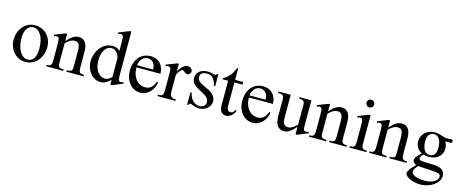

<svg xmlns="http://www.w3.org/2000/svg" viewBox="-46 -1439 5772 2400"><g transform="rotate(15 2840.5 -239.0)"><path d="M465.8 -231.9Q465.8 -203.1 459.7 -173.6Q453.6 -144 441.4 -116.7Q429.2 -89.4 410.6 -65.4Q392.1 -41.5 367.7 -23.7Q343.3 -5.9 312.5 4.4Q281.7 14.6 245.1 14.6Q198.2 14.6 159.4 -4.4Q120.6 -23.4 92.5 -55.7Q64.5 -87.9 49.1 -130.4Q33.7 -172.9 33.7 -219.2Q33.7 -264.6 48.6 -307.9Q63.5 -351.1 91.6 -384.8Q119.6 -418.5 159.7 -439.2Q199.7 -460 250 -460Q298.3 -460 337.9 -442.4Q377.4 -424.8 406 -394Q434.6 -363.3 450.2 -321.5Q465.8 -279.8 465.8 -231.9ZM374.5 -194.3Q374.5 -244.1 364.7 -287.1Q355 -330.1 336.9 -361.6Q318.8 -393.1 293 -411.1Q267.1 -429.2 234.9 -429.2Q215.8 -429.2 196 -420.9Q176.3 -412.6 160.2 -393.1Q144 -373.5 134 -341.1Q124 -308.6 124 -259.8Q124 -211.9 134 -168.5Q144 -125 162.6 -92.3Q181.2 -59.6 207.3 -40.3Q233.4 -21 265.6 -21Q290 -21 310.1 -30Q330.1 -39.1 344.2 -59.6Q358.4 -80.1 366.5 -113.3Q374.5 -146.5 374.5 -194.3Z M774.9 0V-18.6Q799.8 -18.6 814.2 -21.7Q828.6 -24.9 836.2 -33.9Q843.8 -43 845.7 -59.1Q847.7 -75.2 847.7 -101.1V-283.7Q847.7 -314 844.2 -336.2Q840.8 -358.4 832.5 -372.6Q824.2 -386.7 811 -393.6Q797.9 -400.4 777.8 -400.4Q749.5 -400.4 720.5 -384.8Q691.4 -369.1 662.1 -336.9V-101.1Q662.1 -74.7 664.3 -58.6Q666.5 -42.5 674.3 -33.7Q682.1 -24.9 696.5 -21.7Q710.9 -18.6 735.4 -18.6V0H513.2V-18.6Q534.2 -18.6 547.4 -21.7Q560.5 -24.9 567.9 -34.2Q575.2 -43.5 577.9 -59.6Q580.6 -75.7 580.6 -101.1V-267.6Q580.6 -307.6 579.6 -330.6Q578.6 -353.5 576.9 -365.7Q575.2 -377.9 572.5 -382.3Q569.8 -386.7 565.9 -389.6Q549.8 -403.8 513.2 -388.7L505.4 -406.2L642.1 -460H662.1V-366.7Q741.7 -460 812.5 -460Q845.2 -460 867.7 -448Q890.1 -436 903.8 -414.1Q917.5 -392.1 923.6 -361.3Q929.7 -330.6 929.7 -293V-101.1Q929.7 -76.2 932.1 -60.1Q934.6 -43.9 941.9 -34.9Q949.2 -25.9 962.9 -22.2Q976.6 -18.6 999 -18.6V0Z M1370.1 14.6H1348.1V-49.8Q1318.4 -18.6 1287.6 -2Q1256.8 14.6 1217.8 14.6Q1180.7 14.6 1147.2 -2Q1113.8 -18.6 1088.6 -47.9Q1063.5 -77.1 1048.6 -117.4Q1033.7 -157.7 1033.7 -205.1Q1033.7 -233.9 1040 -264.2Q1046.4 -294.4 1059.1 -322.8Q1071.8 -351.1 1090.3 -376.2Q1108.9 -401.4 1132.8 -420.2Q1156.7 -439 1186.5 -450Q1216.3 -460.9 1251 -460.9Q1280.3 -460.9 1304.4 -451.9Q1328.6 -442.9 1348.1 -423.3V-506.3Q1348.1 -543.5 1347.4 -564.9Q1346.7 -586.4 1345 -598.4Q1343.3 -610.4 1340.3 -615.2Q1337.4 -620.1 1333 -624.5Q1324.7 -632.8 1312.3 -631.6Q1299.8 -630.4 1280.3 -623.5L1273.4 -641.1L1407.7 -694.8H1430.2V-177.2Q1430.2 -141.1 1430.7 -119.4Q1431.2 -97.7 1432.6 -85Q1434.1 -72.3 1437 -66.4Q1439.9 -60.5 1445.3 -56.6Q1454.1 -49.3 1467 -50.3Q1480 -51.3 1499.5 -58.6L1505.4 -41.5ZM1348.1 -315.9Q1348.1 -334.5 1341.1 -354.5Q1334 -374.5 1320.8 -391.4Q1307.6 -408.2 1288.6 -419.4Q1269.5 -430.7 1245.1 -431.2Q1220.2 -432.1 1198.2 -419.2Q1176.3 -406.2 1159.9 -381.8Q1143.6 -357.4 1133.8 -322.3Q1124 -287.1 1124 -244.1Q1124 -189.9 1136.7 -151.4Q1149.4 -112.8 1169.4 -88.4Q1189.5 -64 1213.9 -52.5Q1238.3 -41 1261.7 -40.5Q1285.2 -40.5 1306.2 -51.5Q1327.1 -62.5 1348.1 -84.5Z M1917.5 -163.6Q1912.6 -130.9 1897.5 -98.9Q1882.3 -66.9 1858.9 -41.7Q1835.4 -16.6 1803.7 -1Q1772 14.6 1733.4 14.6Q1693.8 14.6 1658.2 -1.7Q1622.6 -18.1 1595.9 -48.6Q1569.3 -79.1 1553.7 -122.3Q1538.1 -165.5 1538.1 -218.8Q1538.1 -275.4 1553.5 -320.3Q1568.8 -365.2 1596.4 -396.5Q1624 -427.7 1662.1 -444.3Q1700.2 -460.9 1745.6 -460.9Q1782.7 -460.9 1814.2 -448.5Q1845.7 -436 1868.7 -412.6Q1891.6 -389.2 1904.5 -355.5Q1917.5 -321.8 1917.5 -279.3H1607.4Q1607.4 -229.5 1620.6 -189.9Q1633.8 -150.4 1656.2 -123Q1678.7 -95.7 1708.3 -81.3Q1737.8 -66.9 1770.5 -66.4Q1792.5 -65.9 1811.3 -71Q1830.1 -76.2 1846.2 -88.6Q1862.3 -101.1 1876.2 -121.8Q1890.1 -142.6 1901.9 -173.3ZM1815.4 -306.6Q1815.4 -343.8 1804.7 -366.9Q1793.9 -390.1 1778.8 -403.3Q1763.7 -416.5 1747.1 -421.4Q1730.5 -426.3 1718.3 -426.3Q1698.7 -426.3 1679.9 -418.5Q1661.1 -410.6 1646 -395.5Q1630.9 -380.4 1620.6 -357.9Q1610.4 -335.4 1607.4 -306.6Z M2286.6 -406.2Q2286.6 -397.5 2283.2 -389.2Q2279.8 -380.9 2273.7 -374.8Q2267.6 -368.7 2259.5 -364.7Q2251.5 -360.8 2242.2 -360.8Q2230 -360.8 2220.5 -366.2Q2210.9 -371.6 2203.1 -378.2Q2195.3 -384.8 2188 -390.1Q2180.7 -395.5 2172.9 -395.5Q2160.6 -395.5 2143.3 -375.2Q2126 -355 2107.4 -319.3V-104Q2107.4 -83 2110.8 -66.9Q2114.3 -50.8 2123 -40Q2131.8 -29.3 2147.2 -23.9Q2162.6 -18.6 2186.5 -18.6V0H1954.1V-18.6Q1975.1 -18.6 1989 -20.8Q2002.9 -22.9 2011 -31.2Q2019 -39.6 2022.5 -56.2Q2025.9 -72.8 2025.9 -101.1V-274.4Q2025.9 -309.6 2025.1 -330.3Q2024.4 -351.1 2022.7 -362.8Q2021 -374.5 2018.1 -379.9Q2015.1 -385.3 2011.2 -389.6Q2000.5 -395.5 1987.5 -396.5Q1974.6 -397.5 1954.1 -388.7L1949.7 -406.2L2088.4 -460H2107.4V-359.9Q2163.1 -460 2223.1 -460Q2236.3 -460 2248 -456.1Q2259.8 -452.1 2268.3 -445.1Q2276.9 -438 2281.7 -428Q2286.6 -418 2286.6 -406.2Z M2643.1 -112.8Q2643.1 -87.4 2630.9 -64.2Q2618.7 -41 2598.1 -23.4Q2577.6 -5.9 2550.5 4.4Q2523.4 14.6 2493.7 14.6Q2475.6 14.6 2458.7 10.5Q2441.9 6.3 2426.5 1Q2411.1 -4.4 2397.7 -9.3Q2384.3 -14.2 2373 -15.6Q2367.7 -15.6 2363.3 -7.8Q2358.9 0 2356 6.3H2339.8V-153.3H2356Q2362.3 -119.1 2375.7 -93.5Q2389.2 -67.9 2407.5 -50.5Q2425.8 -33.2 2447.8 -24.4Q2469.7 -15.6 2493.7 -15.6Q2511.7 -15.6 2525.9 -21Q2540 -26.4 2549.8 -35.4Q2559.6 -44.4 2564.9 -56.4Q2570.3 -68.4 2570.3 -81.5Q2570.8 -98.1 2566.7 -112.1Q2562.5 -126 2550.3 -139.4Q2538.1 -152.8 2515.9 -167.7Q2493.7 -182.6 2457 -201.2Q2421.4 -219.7 2398.2 -235.8Q2375 -252 2361.6 -268.6Q2348.1 -285.2 2342.8 -302.7Q2337.4 -320.3 2337.4 -340.8Q2337.4 -365.7 2346.9 -387.5Q2356.4 -409.2 2375 -425.3Q2393.6 -441.4 2420.7 -450.7Q2447.8 -460 2482.9 -460Q2498 -460 2512.9 -457.3Q2527.8 -454.6 2541 -451.4Q2554.2 -448.2 2564.5 -445.6Q2574.7 -442.9 2580.6 -442.9Q2587.4 -442.9 2592 -445.6Q2596.7 -448.2 2602.5 -460H2618.7V-307.6H2602.5Q2593.8 -343.8 2581.5 -367.7Q2569.3 -391.6 2554.2 -405.8Q2539.1 -419.9 2520.8 -426Q2502.4 -432.1 2481.4 -432.1Q2436.5 -432.1 2415.8 -415.8Q2395 -399.4 2394.5 -373.5Q2394 -360.4 2396.7 -347.9Q2399.4 -335.4 2407.5 -324Q2415.5 -312.5 2429.9 -301.8Q2444.3 -291 2467.8 -280.3L2540 -246.1Q2590.8 -222.7 2616.9 -189Q2643.1 -155.3 2643.1 -112.8Z M2957.5 -81.5Q2949.7 -56.6 2936.5 -38.6Q2923.3 -20.5 2908.2 -8.8Q2893.1 2.9 2876.7 8.8Q2860.4 14.6 2845.7 14.6Q2829.6 14.6 2814 10.3Q2798.3 5.9 2785.6 -7.1Q2772.9 -20 2765.1 -43.2Q2757.3 -66.4 2757.3 -104V-414.1H2685.5V-429.2Q2705.6 -436.5 2727.8 -454.8Q2750 -473.1 2769 -495.6Q2775.9 -503.9 2781.2 -511.2Q2786.6 -518.6 2793 -529.1Q2799.3 -539.6 2806.6 -555.2Q2814 -570.8 2824.2 -594.7H2838.9V-447.3H2943.8V-414.1H2838.9V-115.7Q2838.9 -93.8 2842.3 -79.6Q2845.7 -65.4 2851.8 -57.1Q2857.9 -48.8 2866 -45.4Q2874 -42 2883.3 -41.5Q2901.4 -40.5 2915.3 -51.5Q2929.2 -62.5 2938 -81.5Z M3372.6 -163.6Q3367.7 -130.9 3352.5 -98.9Q3337.4 -66.9 3314 -41.7Q3290.5 -16.6 3258.8 -1Q3227.1 14.6 3188.5 14.6Q3148.9 14.6 3113.3 -1.7Q3077.6 -18.1 3051 -48.6Q3024.4 -79.1 3008.8 -122.3Q2993.2 -165.5 2993.2 -218.8Q2993.2 -275.4 3008.5 -320.3Q3023.9 -365.2 3051.5 -396.5Q3079.1 -427.7 3117.2 -444.3Q3155.3 -460.9 3200.7 -460.9Q3237.8 -460.9 3269.3 -448.5Q3300.8 -436 3323.7 -412.6Q3346.7 -389.2 3359.6 -355.5Q3372.6 -321.8 3372.6 -279.3H3062.5Q3062.5 -229.5 3075.7 -189.9Q3088.9 -150.4 3111.3 -123Q3133.8 -95.7 3163.3 -81.3Q3192.9 -66.9 3225.6 -66.4Q3247.6 -65.9 3266.4 -71Q3285.2 -76.2 3301.3 -88.6Q3317.4 -101.1 3331.3 -121.8Q3345.2 -142.6 3356.9 -173.3ZM3270.5 -306.6Q3270.5 -343.8 3259.8 -366.9Q3249 -390.1 3233.9 -403.3Q3218.8 -416.5 3202.1 -421.4Q3185.5 -426.3 3173.3 -426.3Q3153.8 -426.3 3135 -418.5Q3116.2 -410.6 3101.1 -395.5Q3085.9 -380.4 3075.7 -357.9Q3065.4 -335.4 3062.5 -306.6Z M3766.6 14.6H3744.6V-81.1Q3716.3 -51.3 3695.1 -32.7Q3673.8 -14.2 3656.5 -3.7Q3639.2 6.8 3624 10.7Q3608.9 14.6 3592.8 14.6Q3566.9 14.6 3548.1 6.6Q3529.3 -1.5 3516.4 -14.9Q3503.4 -28.3 3495.6 -45.9Q3487.8 -63.5 3483.6 -82.8Q3479.5 -102.1 3478.3 -122.1Q3477.1 -142.1 3477.1 -159.7V-359.9Q3477.1 -381.8 3473.1 -395.5Q3469.2 -409.2 3460.2 -416.5Q3451.2 -423.8 3436.5 -426.5Q3421.9 -429.2 3400.9 -429.2V-447.3H3558.6V-147.9Q3558.6 -128.9 3561 -110.6Q3563.5 -92.3 3571.5 -77.9Q3579.6 -63.5 3594.2 -54.7Q3608.9 -45.9 3632.8 -45.9Q3642.6 -45.9 3654.1 -48.8Q3665.5 -51.8 3679.4 -59.1Q3693.4 -66.4 3709.5 -78.6Q3725.6 -90.8 3744.6 -109.4V-363.8Q3744.6 -384.3 3740.5 -396.7Q3736.3 -409.2 3727.5 -416.3Q3718.8 -423.3 3705.1 -426Q3691.4 -428.7 3672.4 -429.2V-447.3H3826.2V-118.7Q3826.2 -98.6 3827.9 -85.7Q3829.6 -72.8 3833.3 -64.9Q3836.9 -57.1 3842.8 -54.2Q3848.6 -51.3 3856.4 -51.3Q3863.3 -51.3 3874 -53Q3884.8 -54.7 3895.5 -58.6L3902.3 -41.5Z M4175.8 0V-18.6Q4200.7 -18.6 4215.1 -21.7Q4229.5 -24.9 4237.1 -33.9Q4244.6 -43 4246.6 -59.1Q4248.5 -75.2 4248.5 -101.1V-283.7Q4248.5 -314 4245.1 -336.2Q4241.7 -358.4 4233.4 -372.6Q4225.1 -386.7 4211.9 -393.6Q4198.7 -400.4 4178.7 -400.4Q4150.4 -400.4 4121.3 -384.8Q4092.3 -369.1 4063 -336.9V-101.1Q4063 -74.7 4065.2 -58.6Q4067.4 -42.5 4075.2 -33.7Q4083 -24.9 4097.4 -21.7Q4111.8 -18.6 4136.2 -18.6V0H3914.1V-18.6Q3935.1 -18.6 3948.2 -21.7Q3961.4 -24.9 3968.8 -34.2Q3976.1 -43.5 3978.8 -59.6Q3981.4 -75.7 3981.4 -101.1V-267.6Q3981.4 -307.6 3980.5 -330.6Q3979.5 -353.5 3977.8 -365.7Q3976.1 -377.9 3973.4 -382.3Q3970.7 -386.7 3966.8 -389.6Q3950.7 -403.8 3914.1 -388.7L3906.2 -406.2L4043 -460H4063V-366.7Q4142.6 -460 4213.4 -460Q4246.1 -460 4268.6 -448Q4291 -436 4304.7 -414.1Q4318.4 -392.1 4324.5 -361.3Q4330.6 -330.6 4330.6 -293V-101.1Q4330.6 -76.2 4333 -60.1Q4335.4 -43.9 4342.8 -34.9Q4350.1 -25.9 4363.8 -22.2Q4377.4 -18.6 4399.9 -18.6V0Z M4598.1 -599.6Q4598.1 -578.6 4584.2 -564Q4570.3 -549.3 4548.8 -549.3Q4527.3 -549.3 4513.2 -563.5Q4499 -577.6 4499 -599.6Q4499 -610.4 4502.9 -619.4Q4506.8 -628.4 4513.7 -634.8Q4520.5 -641.1 4529.5 -644.8Q4538.6 -648.4 4548.8 -648.4Q4559.1 -648.4 4568.1 -644.5Q4577.1 -640.6 4583.7 -634Q4590.3 -627.4 4594.2 -618.7Q4598.1 -609.9 4598.1 -599.6ZM4439.5 0V-18.6Q4460.4 -18.6 4473.9 -21.5Q4487.3 -24.4 4494.9 -32.5Q4502.4 -40.5 4505.1 -54.9Q4507.8 -69.3 4507.8 -91.8V-331.1Q4507.8 -363.3 4500.7 -379.9Q4493.7 -396.5 4474.1 -396.5Q4467.3 -396.5 4459 -394.5Q4450.7 -392.6 4439.5 -388.7L4433.1 -406.2L4568.4 -460H4589.4V-91.8Q4589.4 -69.3 4592.3 -54.9Q4595.2 -40.5 4602.8 -32.5Q4610.4 -24.4 4623.8 -21.5Q4637.2 -18.6 4658.2 -18.6V0Z M4954.6 0V-18.6Q4979.5 -18.6 4993.9 -21.7Q5008.3 -24.9 5015.9 -33.9Q5023.4 -43 5025.4 -59.1Q5027.3 -75.2 5027.3 -101.1V-283.7Q5027.3 -314 5023.9 -336.2Q5020.5 -358.4 5012.2 -372.6Q5003.9 -386.7 4990.7 -393.6Q4977.5 -400.4 4957.5 -400.4Q4929.2 -400.4 4900.1 -384.8Q4871.1 -369.1 4841.8 -336.9V-101.1Q4841.8 -74.7 4844 -58.6Q4846.2 -42.5 4854 -33.7Q4861.8 -24.9 4876.2 -21.7Q4890.6 -18.6 4915 -18.6V0H4692.9V-18.6Q4713.9 -18.6 4727.1 -21.7Q4740.2 -24.9 4747.6 -34.2Q4754.9 -43.5 4757.6 -59.6Q4760.3 -75.7 4760.3 -101.1V-267.6Q4760.3 -307.6 4759.3 -330.6Q4758.3 -353.5 4756.6 -365.7Q4754.9 -377.9 4752.2 -382.3Q4749.5 -386.7 4745.6 -389.6Q4729.5 -403.8 4692.9 -388.7L4685.1 -406.2L4821.8 -460H4841.8V-366.7Q4921.4 -460 4992.2 -460Q5024.9 -460 5047.4 -448Q5069.8 -436 5083.5 -414.1Q5097.2 -392.1 5103.3 -361.3Q5109.4 -330.6 5109.4 -293V-101.1Q5109.4 -76.2 5111.8 -60.1Q5114.3 -43.9 5121.6 -34.9Q5128.9 -25.9 5142.6 -22.2Q5156.2 -18.6 5178.7 -18.6V0Z M5662.6 -407.7Q5662.6 -405.3 5661.6 -398.7Q5660.6 -392.1 5658.2 -388.7Q5655.8 -386.7 5651.6 -386Q5647.5 -385.3 5642.6 -384.8Q5637.2 -384.3 5630.9 -384.8H5573.7Q5586.4 -367.7 5593.3 -345.5Q5600.1 -323.2 5600.1 -295.4Q5600.6 -264.6 5588.9 -237.3Q5577.1 -210 5554.4 -189.2Q5531.7 -168.5 5499 -156.2Q5466.3 -144 5424.3 -144Q5407.2 -144 5390.1 -146.5Q5373 -148.9 5356 -154.3Q5346.2 -147 5337.4 -137.2Q5328.6 -127.4 5323.7 -117.4Q5318.8 -107.4 5319.1 -97.9Q5319.3 -88.4 5326.7 -81.5Q5329.6 -78.6 5333.7 -76.7Q5337.9 -74.7 5345.2 -73Q5352.5 -71.3 5364.3 -70.1Q5376 -68.8 5394.5 -68.4Q5412.6 -67.4 5438.5 -66.4Q5464.8 -65.4 5501 -64.5Q5509.8 -64.5 5524.7 -63.7Q5539.6 -63 5557.1 -59.8Q5574.7 -56.6 5592.3 -50Q5609.9 -43.5 5624.5 -32Q5639.2 -20.5 5648.2 -2.4Q5657.2 15.6 5657.2 41.5Q5657.2 75.2 5638.2 106.7Q5619.1 138.2 5585.4 162.8Q5551.8 187.5 5506.1 202.1Q5460.4 216.8 5406.7 216.8Q5369.6 216.8 5334.2 208.5Q5298.8 200.2 5271.5 187Q5244.1 173.8 5227.3 157Q5210.4 140.1 5210.4 123Q5210.4 113.3 5214.6 102.1Q5218.8 90.8 5228.8 76.2Q5238.8 61.5 5256.1 42Q5273.4 22.5 5299.8 -3.9Q5277.3 -18.1 5265.6 -29.3Q5253.9 -40.5 5253.9 -57.6Q5253.9 -66.4 5256.6 -75.9Q5259.3 -85.4 5267.6 -97.7Q5275.9 -109.9 5291.3 -126Q5306.6 -142.1 5332 -163.6Q5310.5 -172.9 5294.7 -187.7Q5278.8 -202.6 5268.1 -220.5Q5257.3 -238.3 5252.2 -258.5Q5247.1 -278.8 5247.1 -299.3Q5247.1 -330.6 5259.3 -359.6Q5271.5 -388.7 5294.2 -410.9Q5316.9 -433.1 5350.1 -446.5Q5383.3 -460 5424.8 -460Q5453.6 -460 5474.1 -454.6Q5494.6 -449.2 5512 -443.1Q5529.3 -437 5546.9 -431.6Q5564.5 -426.3 5587.4 -426.3Q5602.5 -426.3 5612.5 -427Q5622.6 -427.7 5629.9 -428.2Q5637.2 -428.7 5643.1 -428.7Q5649.4 -428.7 5656.2 -427.2Q5662.6 -425.8 5662.6 -407.7ZM5513.7 -282.7Q5513.7 -317.4 5507.1 -345.7Q5500.5 -374 5487.8 -394.3Q5475.1 -414.6 5457.3 -425.8Q5439.5 -437 5416.5 -437Q5398.9 -437 5383.5 -430.4Q5368.2 -423.8 5356.7 -409.4Q5345.2 -395 5338.6 -373Q5332 -351.1 5332 -320.3Q5332 -287.1 5338.6 -259.3Q5345.2 -231.4 5357.7 -211.2Q5370.1 -190.9 5388.2 -179.7Q5406.2 -168.5 5429.7 -168.5Q5447.3 -168.5 5462.6 -175Q5478 -181.6 5489.5 -195.6Q5501 -209.5 5507.3 -231Q5513.7 -252.4 5513.7 -282.7ZM5621.6 59.6Q5621.6 47.9 5616.5 39.3Q5611.3 30.8 5597.4 25.1Q5583.5 19.5 5559.3 16.1Q5535.2 12.7 5496.6 10.7Q5441.4 8.3 5398.9 6.3Q5356.4 4.4 5326.7 0Q5305.7 24.4 5293.2 43.7Q5280.8 63 5280.8 85.4Q5280.8 101.1 5293 114Q5305.2 127 5327.6 136.5Q5350.1 146 5381.1 151.4Q5412.1 156.7 5449.7 156.7Q5493.7 156.7 5525.9 148.2Q5558.1 139.6 5579.3 125.7Q5600.6 111.8 5611.1 94.5Q5621.6 77.1 5621.6 59.6Z"/></g></svg>

Font: Goda
Style: Regular
Weight: 400
Version: 1.0.5